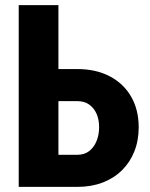

<svg xmlns="http://www.w3.org/2000/svg" viewBox="-20 -731 588 751"><path d="M154.3 -460.9H282.2Q355 -460.9 409.2 -432.6Q463.4 -404.3 492.9 -353Q522.5 -301.8 522.5 -232.9Q522.5 -181.2 505.4 -138.4Q488.3 -95.7 456.8 -64.7Q425.3 -33.7 381.1 -16.8Q336.9 0 282.2 0H53.2V-710.9H208.5V-125.5H282.2Q310.1 -125.5 328.9 -140.1Q347.7 -154.8 357.7 -179.4Q367.7 -204.1 367.7 -233.9Q367.7 -263.2 357.7 -285.9Q347.7 -308.6 328.9 -322Q310.1 -335.4 282.2 -335.4H154.3Z"/></svg>

Font: Roboto Condensed ExtraBold
Style: Regular
Weight: 800
Designer: Christian Robertson
Foundry: Google
Version: Version 3.008; 2023